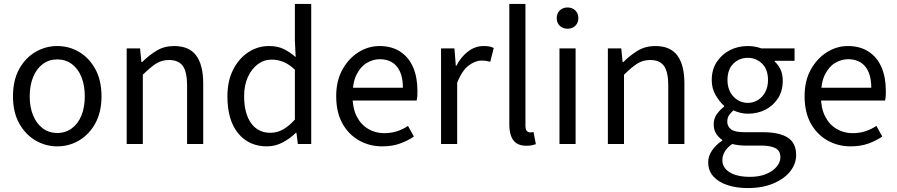

<svg xmlns="http://www.w3.org/2000/svg" viewBox="-20 -732 4561 976"><path d="M271 12Q212 12 160.5 -18Q109 -48 77.5 -105Q46 -162 46 -242Q46 -324 77.5 -381Q109 -438 160.5 -468Q212 -498 271 -498Q331 -498 382 -468Q433 -438 464.5 -381Q496 -324 496 -242Q496 -162 464.5 -105Q433 -48 382 -18Q331 12 271 12ZM271 -56Q313 -56 345 -79.5Q377 -103 394 -145Q411 -187 411 -242Q411 -298 394 -340.5Q377 -383 345 -406.5Q313 -430 271 -430Q229 -430 197.5 -406.5Q166 -383 148.5 -340.5Q131 -298 131 -242Q131 -187 148.5 -145Q166 -103 197.5 -79.5Q229 -56 271 -56Z M624 0V-486H692L699 -416H702Q737 -451 776 -474.5Q815 -498 865 -498Q942 -498 977.5 -449.5Q1013 -401 1013 -308V0H931V-297Q931 -366 909.5 -396.5Q888 -427 839 -427Q802 -427 772.5 -408Q743 -389 706 -352V0Z M1337 12Q1245 12 1190.5 -54.5Q1136 -121 1136 -242Q1136 -321 1165.5 -378.5Q1195 -436 1243 -467Q1291 -498 1347 -498Q1390 -498 1420.5 -483.5Q1451 -469 1483 -442L1479 -525V-712H1562V0H1494L1487 -57H1484Q1456 -29 1418 -8.5Q1380 12 1337 12ZM1355 -57Q1389 -57 1419 -74Q1449 -91 1479 -124V-378Q1449 -406 1420 -417.5Q1391 -429 1361 -429Q1322 -429 1290.5 -405.5Q1259 -382 1240 -340.5Q1221 -299 1221 -243Q1221 -156 1256 -106.5Q1291 -57 1355 -57Z M1923 12Q1858 12 1804.5 -18.5Q1751 -49 1720 -105.5Q1689 -162 1689 -243Q1689 -322 1721 -379Q1753 -436 1803 -467Q1853 -498 1909 -498Q1971 -498 2014.5 -469.5Q2058 -441 2080 -390Q2102 -339 2102 -270Q2102 -257 2101.5 -245Q2101 -233 2098 -221H1748V-286H2028Q2028 -356 1997.5 -393.5Q1967 -431 1910 -431Q1877 -431 1845 -412.5Q1813 -394 1792.5 -353Q1772 -312 1772 -244Q1772 -182 1793.5 -140Q1815 -98 1852 -76.5Q1889 -55 1933 -55Q1968 -55 1998.5 -65Q2029 -75 2054 -92L2084 -38Q2052 -16 2012.5 -2Q1973 12 1923 12Z M2222 0V-486H2290L2297 -398H2300Q2324 -444 2360 -471Q2396 -498 2438 -498Q2454 -498 2466 -496Q2478 -494 2490 -488L2472 -418Q2461 -421 2451.5 -422.5Q2442 -424 2427 -424Q2396 -424 2362.5 -399Q2329 -374 2304 -312V0Z M2656 9Q2625 9 2606 -3.5Q2587 -16 2578 -40.5Q2569 -65 2569 -100V-712H2651V-94Q2651 -74 2658 -66.5Q2665 -59 2675 -59Q2679 -59 2682.5 -59.5Q2686 -60 2692 -61L2704 1Q2695 4 2683.5 6.5Q2672 9 2656 9Z M2824 0V-486H2906V0ZM2865 -586Q2841 -586 2825.5 -601Q2810 -616 2810 -640Q2810 -664 2825.5 -679Q2841 -694 2865 -694Q2889 -694 2904.5 -679Q2920 -664 2920 -640Q2920 -616 2904.5 -601Q2889 -586 2865 -586Z M3070 0V-486H3138L3145 -416H3148Q3183 -451 3222 -474.5Q3261 -498 3311 -498Q3388 -498 3423.5 -449.5Q3459 -401 3459 -308V0H3377V-297Q3377 -366 3355.5 -396.5Q3334 -427 3285 -427Q3248 -427 3218.5 -408Q3189 -389 3152 -352V0Z M3781 224Q3722 224 3676.5 208.5Q3631 193 3605.5 164Q3580 135 3580 93Q3580 62 3599 33.5Q3618 5 3651 -17V-21Q3633 -33 3620.5 -52.5Q3608 -72 3608 -100Q3608 -131 3625.5 -154Q3643 -177 3661 -190V-194Q3638 -214 3618 -248Q3598 -282 3598 -325Q3598 -378 3623.5 -417Q3649 -456 3690.5 -477Q3732 -498 3781 -498Q3801 -498 3819 -494.5Q3837 -491 3850 -486H4019V-423H3918V-419Q3936 -403 3947.5 -379Q3959 -355 3959 -322Q3959 -270 3935 -232.5Q3911 -195 3871 -174.5Q3831 -154 3781 -154Q3763 -154 3744 -158.5Q3725 -163 3708 -171Q3696 -160 3686.5 -147Q3677 -134 3677 -113Q3677 -90 3695.5 -75Q3714 -60 3763 -60H3857Q3942 -60 3984.5 -32.5Q4027 -5 4027 56Q4027 101 3997 139Q3967 177 3911.5 200.5Q3856 224 3781 224ZM3781 -209Q3809 -209 3832.5 -223.5Q3856 -238 3870 -264Q3884 -290 3884 -325Q3884 -379 3854 -408.5Q3824 -438 3781 -438Q3738 -438 3708 -408.5Q3678 -379 3678 -325Q3678 -290 3692 -264Q3706 -238 3729.5 -223.5Q3753 -209 3781 -209ZM3793 167Q3839 167 3873.5 153Q3908 139 3927.5 116Q3947 93 3947 68Q3947 34 3921.5 21Q3896 8 3849 8H3765Q3751 8 3734.5 6Q3718 4 3702 0Q3675 19 3663.5 40Q3652 61 3652 82Q3652 121 3689.5 144Q3727 167 3793 167Z M4304 12Q4239 12 4185.5 -18.5Q4132 -49 4101 -105.5Q4070 -162 4070 -243Q4070 -322 4102 -379Q4134 -436 4184 -467Q4234 -498 4290 -498Q4352 -498 4395.5 -469.5Q4439 -441 4461 -390Q4483 -339 4483 -270Q4483 -257 4482.5 -245Q4482 -233 4479 -221H4129V-286H4409Q4409 -356 4378.5 -393.5Q4348 -431 4291 -431Q4258 -431 4226 -412.5Q4194 -394 4173.5 -353Q4153 -312 4153 -244Q4153 -182 4174.5 -140Q4196 -98 4233 -76.5Q4270 -55 4314 -55Q4349 -55 4379.5 -65Q4410 -75 4435 -92L4465 -38Q4433 -16 4393.5 -2Q4354 12 4304 12Z"/></svg>

Font: Source Sans 3
Style: Regular
Weight: 400
Designer: Paul D. Hunt
Foundry: Adobe
Version: Version 3.046;hotconv 1.0.118;makeotfexe 2.5.65603